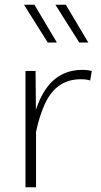

<svg xmlns="http://www.w3.org/2000/svg" viewBox="-20 -789 426 809"><path d="M125 -769H81.1L181.2 -609.9H219.7ZM257.3 -769H213.4L314 -609.9H352.1ZM87.4 0H131.8V-235.4L132.3 -234.9C140.6 -275.4 151.9 -312 166.5 -345.2C195.3 -411.6 242.7 -455.1 320.3 -455.1C338.4 -455.1 351.6 -453.1 359.9 -449.7L366.7 -489.7C355 -493.2 341.8 -494.6 326.7 -494.6C219.2 -494.6 162.6 -421.4 131.3 -326.2L129.9 -490.2H87.4Z"/></svg>

Font: Estedad ExtraLight
Style: Regular
Weight: 200
Designer: Amin Abedi
Version: Version 7.3